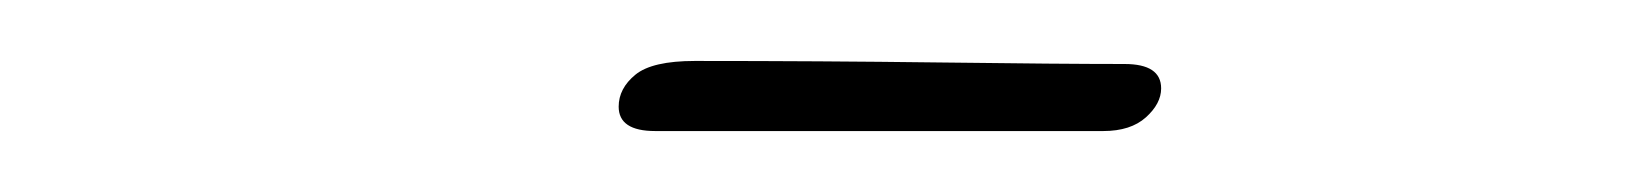

<svg xmlns="http://www.w3.org/2000/svg" viewBox="-20 -470 540 63"><path d="M195 -427Q183 -427 183 -435Q183 -441 188.5 -445.5Q194 -450 208 -450Q249 -450 288.5 -449.5Q328 -449 349 -449Q361 -449 361 -441Q361 -436 356 -431.5Q351 -427 342 -427Z"/></svg>

Font: Ms Madi
Style: Regular
Weight: 400
Designer: Robert E. Leuschke
Foundry: Robert E. Leuschke
Version: Version 1.010; ttfautohint (v1.8.3)